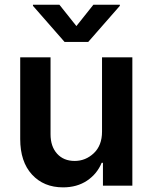

<svg xmlns="http://www.w3.org/2000/svg" viewBox="-20 -789 648 816"><path d="M232.4 -769 304.7 -678.2 377 -769H489.3V-764.2L355 -610.8H254.4L120.1 -764.2V-769ZM413.6 -229.5V-545.4H542.5V0H417.5V-97.2H412.1Q392.6 -49.8 349.9 -21.2Q307.1 7.3 248 7.3Q166 7.3 116 -47.1Q65.9 -101.6 65.9 -198.2V-545.4H194.8V-218.3Q194.8 -166.5 222.7 -135.7Q250.5 -105 297.4 -105Q343.8 -105 378.7 -137.9Q413.6 -170.9 413.6 -229.5Z"/></svg>

Font: Interop SemBd
Style: Regular
Weight: 600
Designer: Rasmus Andersson, Google, Jang Haemin
Foundry: jhaemin
Version: Version 1.007